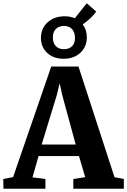

<svg xmlns="http://www.w3.org/2000/svg" viewBox="-39 -1153 776 1173"><path d="M41 -71 274 -746.5H440.5L660.5 -70.5L717.5 -59.5V0H409V-59.5L481.5 -70.5L443.5 -199.5H196.5L159.5 -69.5L238.5 -59.5V0H-18L-19 -59.5ZM423.5 -270 341 -573 325.5 -644 308 -572 215.5 -270ZM349.5 -794Q287 -794 248.8 -830.2Q210.5 -866.5 211 -924Q212.5 -981.5 252.8 -1017.5Q293 -1053.5 356.5 -1053.5Q391 -1053.5 418 -1041.5L491 -1133L548.5 -1082.5Q541.5 -1071 528.2 -1057Q515 -1043 499 -1029.2Q483 -1015.5 466.5 -1003.5Q492 -970 491.5 -923.5Q491 -866.5 451.5 -830.2Q412 -794 349.5 -794ZM351.5 -852.5Q383.5 -852.5 401.2 -870.5Q419 -888.5 419 -921Q419 -955 401.5 -974.8Q384 -994.5 352.5 -994.5Q320 -994.5 302 -975.8Q284 -957 284 -924Q284 -890.5 301.8 -871.5Q319.5 -852.5 351.5 -852.5Z"/></svg>

Font: Merriweather 28pt ExtraBold
Style: Regular
Weight: 800
Version: Version 2.100